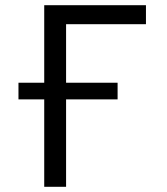

<svg xmlns="http://www.w3.org/2000/svg" viewBox="-20 -718 640 738"><path d="M150 -400V-698H541V-625H234V-400H432V-336H234V0H150V-336H51V-400Z"/></svg>

Font: PlemolJP35 Console
Style: Regular
Weight: 400
Version: v2.0.3; ttfautohint (v1.8.4.7-5d5b-dirty) -l 6 -r 45 -G 200 